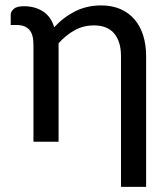

<svg xmlns="http://www.w3.org/2000/svg" viewBox="-20 -536 636 726"><path d="M532.5 170.5H437.5V-323.5Q437.5 -378.5 412 -409.2Q386.5 -440 334.5 -440Q296 -440 263 -422Q230 -404 201.5 -372.5V0H106.5V-368Q106.5 -406 90.5 -423.8Q74.5 -441.5 42 -441.5H20.5V-479.5Q20.5 -492 31.8 -502.2Q43 -512.5 70.5 -512.5Q111.5 -512.5 142 -493.2Q172.5 -474 185 -433Q219.5 -470.5 263.8 -493Q308 -515.5 362.5 -515.5Q404 -515.5 435.8 -501.5Q467.5 -487.5 489 -462.2Q510.5 -437 521.5 -401.8Q532.5 -366.5 532.5 -323.5Z"/></svg>

Font: Lato Medium
Style: Regular
Weight: 500
Designer: Lukasz Dziedzic
Foundry: tyPoland Lukasz Dziedzic
Version: Version 2.006; 2014-01-15